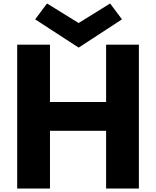

<svg xmlns="http://www.w3.org/2000/svg" viewBox="-20 -1081 895 1101"><path d="M266.6 -331H588.4V0H776.4V-825H588.4V-496H266.6V-825H78.6V0H266.6ZM679.4 -970 611.4 -1061 431.1 -949 249.6 -1061 181.6 -970 431.1 -808Z"/></svg>

Font: Hussar
Style: BdSuprExt
Weight: 700
Foundry: Cannot Into Space Fonts
Version: Version 2.00